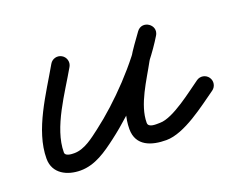

<svg xmlns="http://www.w3.org/2000/svg" viewBox="-64 -391 640 521"><g transform="rotate(-20 256.0 -130.0)"><path d="M150.4 -283.7C138.4 -290.6 123.1 -286.4 116.3 -274.4C76.1 -203.9 15.9 -119.6 15.9 -36.7C15.9 6.7 54.2 24.9 92.2 24.9C134.8 24.9 169.6 -0.5 202.1 -25.1C275.9 -80.9 361.8 -170.1 409.4 -249.1C417.7 -262.8 411.9 -276.2 401.7 -282.9C391.5 -289.6 376.9 -289.6 367.6 -276.5C353.2 -256.2 337.7 -236 325.3 -214.4C325.3 -214.4 325.2 -214.3 325.1 -214.1C325.1 -214 325 -213.9 325 -213.9C295.9 -160 254.6 -98.1 254.6 -35.4C254.6 14.1 297.1 27 339 27C391.8 27 459.7 -27.4 501.3 -56.5C512.6 -64.4 515.4 -80 507.5 -91.3C499.6 -102.6 484 -105.4 472.7 -97.5C472.7 -97.5 472.7 -97.5 472.7 -97.5C442.5 -76.4 376.8 -23 339 -23C328.7 -23 304.6 -20.4 304.6 -35.4C304.6 -87.8 344.4 -144.5 369 -190.1C369 -190.1 368.9 -190 368.9 -189.9C368.8 -189.7 368.7 -189.6 368.7 -189.6C380.2 -209.8 394.9 -228.6 408.4 -247.5C417.7 -260.6 411.4 -274.3 400.7 -281.3C390 -288.3 374.9 -288.6 366.6 -274.9C322.2 -201.3 240.6 -116.9 171.9 -64.9C149.5 -47.9 121.9 -25.1 92.2 -25.1C84.4 -25.1 65.9 -25.5 65.9 -36.7C65.9 -108.4 124.6 -187.9 159.7 -249.6C166.6 -261.6 162.4 -276.9 150.4 -283.7Z"/></g></svg>

Font: FRB American Cursive Guidelines Semibold
Style: Italic
Weight: 600
Italic angle: -25°
Version: Version 2.0;Modular Font Editor K font №1